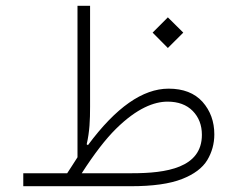

<svg xmlns="http://www.w3.org/2000/svg" viewBox="-20 -644 821 664"><path d="M60.5 -44.9V0H432.1C508.3 0 567.4 -8.3 609.4 -24.9C650.9 -41 680.2 -63 696.8 -90.3C712.9 -117.2 721.2 -147 721.2 -179.2C721.2 -223.6 707.5 -261.2 680.2 -292C652.8 -322.3 613.8 -337.4 563 -337.4C473.6 -337.4 380.9 -272.5 284.2 -142.1L279.8 -145C290 -189.5 291.5 -228 291.5 -275.4V-624H248V-100.1L230.5 -72.8C224.6 -63.5 218.8 -54.2 212.4 -44.9ZM560.5 -478 613.8 -531.2 560.5 -584 507.8 -531.2ZM262.7 -44.9C305.7 -111.8 345.2 -163.1 381.3 -198.7C453.6 -270 513.2 -292.5 559.6 -292.5C596.2 -292.5 625.5 -281.7 646.5 -260.3C667.5 -238.8 678.2 -211.4 678.2 -177.7C678.2 -63 554.2 -44.9 437 -44.9Z"/></svg>

Font: Estedad ExtraLight
Style: Regular
Weight: 200
Designer: Amin Abedi
Version: Version 7.3